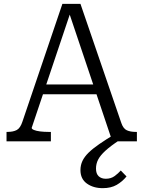

<svg xmlns="http://www.w3.org/2000/svg" viewBox="-20 -736 747 1000"><path d="M198 -296H491L500 -245H186ZM579 -38 602 -6Q555 25 528.5 49.5Q502 74 491 95.5Q480 117 480 142Q480 169 494 182Q508 195 531 195Q558 195 577 181Q596 167 609 152L639 183Q617 210 587.5 227Q558 244 515 244Q466 244 432.5 220Q399 196 399 150Q399 124 409.5 102Q420 80 441.5 59Q463 38 497 14.5Q531 -9 579 -38ZM693 0H565L334 -687L350 -680L145 -70Q145 -64 157 -59Q169 -54 189 -51.5Q209 -49 232 -49H245V0H14V-49H19Q49 -49 67.5 -59Q86 -69 97 -103L305 -716H399L612 -95Q622 -66 640.5 -57.5Q659 -49 687 -49H693Z"/></svg>

Font: Roboto Serif 20pt Light
Style: Regular
Weight: 300
Version: Version 1.008